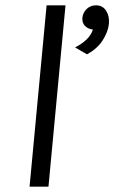

<svg xmlns="http://www.w3.org/2000/svg" viewBox="-20 -701 429 721"><path d="M91 0 155 -681H226L162 0ZM306.5 -497 262 -523Q286 -535 303.8 -551.5Q321.5 -568 329 -590Q310.5 -592 299 -603.8Q287.5 -615.5 289.5 -635.5Q292 -654.5 306 -667.8Q320 -681 340.5 -681Q365.5 -681 378.5 -660.8Q391.5 -640.5 389 -611.5Q386 -581.5 365.5 -549.5Q345 -517.5 306.5 -497Z"/></svg>

Font: Karla
Style: Italic
Weight: 400
Italic angle: -8°
Designer: Jonathan Pinhorn
Version: Version 2.004;gftools[0.9.33]